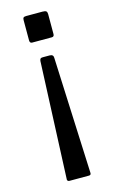

<svg xmlns="http://www.w3.org/2000/svg" viewBox="-110 -574 465 783"><g transform="rotate(-15 122.0 -182.5)"><path d="M174 -430Q174 -419 164 -419H81Q71 -419 71 -431V-516Q71 -524 74 -527Q77 -530 86 -530H155Q166 -530 170 -526.5Q174 -523 174 -514ZM173 157Q173 165 164 165H82Q77 165 74.5 162Q72 159 73 154L94 -338Q95 -345 97.5 -347.5Q100 -350 107 -350H136Q152 -350 152 -336L173 155Z"/></g></svg>

Font: Libre Franklin
Style: Regular
Weight: 400
Designer: Pablo Impallari, Rodrigo Fuenzalida
Foundry: Impallari Type
Version: Version 1.001; ttfautohint (v1.4.1)